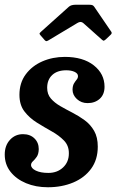

<svg xmlns="http://www.w3.org/2000/svg" viewBox="-39 -775 491 810"><path d="M251.5 -127.5Q252 -160.5 230.8 -182.2Q209.5 -204 178.5 -221.2Q147.5 -238.5 116.2 -258Q85 -277.5 64 -305Q43 -332.5 43 -375Q43 -425.5 69.5 -461.2Q96 -497 139.5 -516Q183 -535 234.5 -535Q311.5 -535 356.8 -499.2Q402 -463.5 402 -409Q402 -376.5 381.8 -358.2Q361.5 -340 330.5 -340Q304 -340 285.5 -357Q267 -374 267 -397Q267.5 -413.5 273 -422.8Q278.5 -432 284.2 -438.8Q290 -445.5 290 -454Q290 -465 275.8 -471.8Q261.5 -478.5 240.5 -478.5Q202.5 -478.5 181.2 -458.5Q160 -438.5 160 -404.5Q160 -377.5 175.5 -359.5Q191 -341.5 215.2 -327.5Q239.5 -313.5 266.8 -299.5Q294 -285.5 318.5 -267.5Q343 -249.5 358.2 -222.8Q373.5 -196 373.5 -156.5Q373.5 -101.5 345.5 -63.2Q317.5 -25 269.8 -5Q222 15 163 15Q112 15 70.8 -2.2Q29.5 -19.5 5.2 -50.5Q-19 -81.5 -19 -123Q-19 -161 3 -185Q25 -209 58 -209Q88 -209 106.2 -191.2Q124.5 -173.5 124.5 -146Q124 -125 116 -113.5Q108 -102 100 -94.8Q92 -87.5 92 -79Q92 -65 112.2 -55.2Q132.5 -45.5 165 -45.5Q202.5 -45.5 227 -68.5Q251.5 -91.5 251.5 -127.5ZM148 -607.5 131.5 -626.5Q127 -632 127.8 -634Q128.5 -636 135 -642L251.5 -746.5Q261 -755 280 -755H337.5Q347 -755 351.2 -753Q355.5 -751 358.5 -746.5L430.5 -641Q435 -634.5 427.5 -628L407 -608.5Q400 -603 398 -603.2Q396 -603.5 390.5 -608L312.5 -677.5Q302 -687 287.5 -678L165 -604.5Q158.5 -600.5 155 -601.8Q151.5 -603 148 -607.5Z"/></svg>

Font: Besley* Narrow Semi
Style: Italic
Weight: 600
Width: 4
Italic angle: -13°
Designer: Owen Earl
Foundry: indestructible type*
Version: Version 3.000; ttfautohint (v1.8.3)